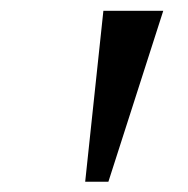

<svg xmlns="http://www.w3.org/2000/svg" viewBox="-20 -846 356 364"><path d="M289.5 -825.5 185.5 -501.5H141.5L176 -825.5Z"/></svg>

Font: Merriweather 28pt
Style: Italic
Weight: 400
Italic angle: -7.8°
Version: Version 2.101